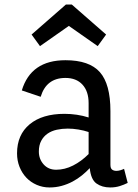

<svg xmlns="http://www.w3.org/2000/svg" viewBox="-20 -810 607 845"><path d="M55 0ZM268 -467Q184 -467 159 -384L76 -412Q116 -545 268 -545Q373 -545 419.5 -492.5Q466 -440 466 -321V-85Q466 -69 473.5 -63.5Q481 -58 492 -58Q500 -58 509 -60.5Q518 -63 526 -67L542 -5Q526 3 507 9Q488 15 465 15Q429 15 404.5 -2.5Q380 -20 375 -70Q360 -54 341 -38.5Q322 -23 299.5 -11Q277 1 251.5 8Q226 15 198 15Q168 15 141.5 3.5Q115 -8 96 -28Q77 -48 66 -75.5Q55 -103 55 -135Q55 -217 110.5 -263Q166 -309 264 -309Q291 -309 318 -305Q345 -301 370 -293V-356Q370 -408 343 -437.5Q316 -467 268 -467ZM227 -63Q265 -63 301.5 -81.5Q338 -100 370 -132V-229Q349 -236 325 -240Q301 -244 278 -244Q253 -244 230 -239Q207 -234 189.5 -222Q172 -210 161.5 -190.5Q151 -171 151 -143Q151 -110 172 -86.5Q193 -63 227 -63ZM447 -658 410 -607 283 -696 156 -607 119 -658 270 -790H296Z"/></svg>

Font: Orienta
Style: Regular
Weight: 400
Designer: Eduardo Rodriguez Tunni
Foundry: Eduardo Rodriguez Tunni
Version: Version 1.001